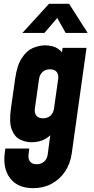

<svg xmlns="http://www.w3.org/2000/svg" viewBox="-20 -800 493 1003"><path d="M154 183Q73 183 33.5 132Q-6 81 5 -2L8 -24H133L129 8Q126.5 29.5 136.8 43.8Q147 58 171.5 58Q195 58 210.5 44.2Q226 30.5 229 8L251 -154L269 -125Q249 -93 218 -75Q187 -57 145 -57Q112.5 -57 84 -71.5Q55.5 -86 41.2 -123.8Q27 -161.5 37 -232L59 -388Q69 -458.5 93.8 -496.5Q118.5 -534.5 150.8 -548.8Q183 -563 215 -563Q257 -563 283.5 -545.2Q310 -527.5 321 -495L295 -466L307 -550H432L355 0Q347.5 55 319.8 96.2Q292 137.5 249.2 160.2Q206.5 183 154 183ZM204.5 -182Q229.5 -182 244.2 -196.2Q259 -210.5 262 -232L284 -388Q287 -410 276.2 -424Q265.5 -438 241.5 -438Q217 -438 202 -423.8Q187 -409.5 184 -388L162 -232Q159 -210 169.8 -196Q180.5 -182 204.5 -182ZM97 -628 236 -780H341L438 -628H323L279 -706L212 -628Z"/></svg>

Font: Mohave Light
Style: Bold Italic
Weight: 700
Italic angle: -8°
Version: Version 2.003